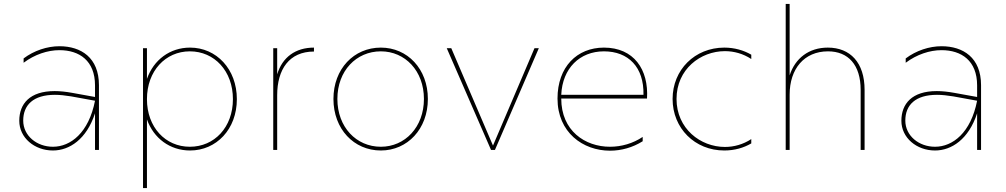

<svg xmlns="http://www.w3.org/2000/svg" viewBox="-20 -762 5116 976"><path d="M463 0H483V-329C483 -469 392 -527 282 -527C220 -527 153 -505 100 -465V-443C156 -485 222 -507 282 -507C384 -507 463 -453 463 -328V-269L347 -290C314 -296 284 -299 258 -299C131 -299 78 -234 78 -148C78 -62 155 3 249 3C333 3 420 -54 463 -186ZM98 -149C98 -228 149 -280 259 -280C284 -280 311 -277 342 -272L463 -250C431 -87 339 -16 249 -16C167 -16 98 -72 98 -149Z M946 -520C844 -520 761 -458 727 -361V-517H707V194H727V-155C761 -59 844 3 946 3C1080 3 1184 -105 1184 -258C1184 -411 1080 -520 946 -520ZM945 -501C1070 -501 1164 -401 1164 -258C1164 -115 1070 -16 945 -16C821 -16 727 -115 727 -258C727 -401 821 -501 945 -501Z M1369 0H1389V-278C1389 -409 1450 -500 1576 -500V-520C1482 -520 1415 -471 1389 -384V-517H1369Z M1916 3C2051 3 2155 -106 2155 -259C2155 -412 2051 -520 1916 -520C1779 -520 1675 -412 1675 -259C1675 -106 1779 3 1916 3ZM1916 -16C1791 -16 1695 -116 1695 -259C1695 -402 1791 -501 1916 -501C2039 -501 2135 -402 2135 -259C2135 -116 2039 -16 1916 -16Z M2476 0H2496L2719 -517H2697L2486 -22L2274 -517H2251Z M3081 4C3138 4 3196 -12 3247 -44V-66C3198 -33 3139 -16 3081 -16C2954 -16 2833 -97 2833 -261H3269C3278 -409 3202 -520 3050 -520C2913 -520 2814 -422 2814 -261C2814 -89 2943 4 3081 4ZM3251 -280H2833C2839 -415 2927 -501 3050 -501C3174 -501 3254 -421 3251 -280Z M3662 3C3715 3 3761 -11 3799 -33V-55C3758 -28 3711 -15 3665 -15C3541 -15 3419 -108 3419 -259C3419 -410 3541 -502 3665 -502C3711 -502 3758 -489 3799 -462V-484C3761 -506 3714 -520 3662 -520C3512 -520 3399 -407 3399 -259C3399 -110 3512 3 3662 3Z M3974 0H3994V-281C3994 -412 4068 -501 4189 -501C4292 -501 4355 -432 4355 -305V0H4375V-305C4375 -444 4302 -520 4188 -520C4092 -520 4022 -466 3994 -379V-742H3974Z M4947 0H4967V-329C4967 -469 4876 -527 4766 -527C4704 -527 4637 -505 4584 -465V-443C4640 -485 4706 -507 4766 -507C4868 -507 4947 -453 4947 -328V-269L4831 -290C4798 -296 4768 -299 4742 -299C4615 -299 4562 -234 4562 -148C4562 -62 4639 3 4733 3C4817 3 4904 -54 4947 -186ZM4582 -149C4582 -228 4633 -280 4743 -280C4768 -280 4795 -277 4826 -272L4947 -250C4915 -87 4823 -16 4733 -16C4651 -16 4582 -72 4582 -149Z"/></svg>

Font: Chess Sans Thin
Style: Regular
Weight: 100
Designer: Wolf Bōese
Foundry: Wolf Bōese
Version: Version 7.223;Glyphs 3.3 (3306)